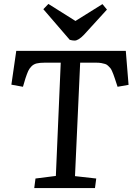

<svg xmlns="http://www.w3.org/2000/svg" viewBox="-20 -960 676 980"><path d="M201.2 -913.1 227.1 -939.9 365.2 -853 502.9 -939 525.9 -911.1 409.2 -783.2Q380.4 -752.9 360.8 -752.9Q349.6 -752.9 335.9 -756.8ZM161.1 -48.8 265.1 -62 290 -640.1H208Q182.6 -640.1 167 -636.2Q151.4 -632.3 140.6 -621.3Q129.9 -610.4 124 -597.7Q118.2 -585 109.9 -560.1L97.2 -517.1L38.1 -527.8L63 -700.2H622.1L636.2 -526.9L580.1 -517.1L565.9 -560.1Q561 -574.2 558.6 -580.8Q556.2 -587.4 551.5 -597.9Q546.9 -608.4 542.7 -613Q538.6 -617.7 531.7 -624.3Q524.9 -630.9 516.6 -633.5Q508.3 -636.2 496.8 -638.2Q485.4 -640.1 471.2 -640.1H389.2L362.8 -61L471.2 -48.8L464.8 0H154.8Z"/></svg>

Font: Literata Book Medium
Style: Italic
Weight: 500
Italic angle: -3°
Designer: Latin by Veronika Burian and Jose Scaglione. Greek by Irene Vlachou. Cyrillic by Vera Evstafieva
Foundry: TypeTogether
Version: Version 1.003;PS 001.003;hotconv 1.0.88;makeotf.lib2.5.64775